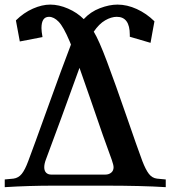

<svg xmlns="http://www.w3.org/2000/svg" viewBox="-23 -792 733 814"><path d="M472.2 -720.7Q448.7 -720.7 422.9 -705.8Q397 -690.9 374.5 -657.7Q396 -623 430.9 -530Q465.8 -437 512.5 -301.8Q559.1 -166.5 580.6 -108.9Q594.7 -72.3 608.4 -54.7Q622.1 -37.1 642.6 -34.7Q647.5 -34.2 663.1 -32.7Q678.7 -31.2 679.7 -31.2V1.5Q578.1 -4.9 421.9 -4.9H205.1Q99.6 -4.9 -2.9 1.5V-31.2L34.2 -34.7Q55.2 -37.6 69.1 -54.7Q83 -71.8 96.7 -108.9Q118.2 -165.5 179 -334.7Q239.7 -503.9 277.8 -603Q277.3 -603.5 272.5 -616.2Q246.1 -678.7 225.8 -699.7Q205.6 -720.7 184.6 -720.7Q152.8 -720.7 152.8 -672.9Q152.8 -659.2 157.2 -634.8L61 -616.2Q52.7 -664.1 44.4 -705.6Q77.6 -738.3 116.5 -755.4Q155.3 -772.5 189.9 -772.5Q226.6 -772.5 265.4 -755.6Q304.2 -738.8 332 -710.9Q360.8 -742.2 400.6 -757.3Q440.4 -772.5 475.1 -772.5Q515.6 -772.5 556.9 -753.7Q598.1 -734.9 631.8 -701.7Q630.9 -696.8 624.3 -661.1Q617.7 -625.5 615.2 -610.4L527.3 -636.2V-644.5Q527.3 -720.7 472.2 -720.7ZM361.3 -369.1Q331.1 -455.6 314 -504.4Q229 -268.6 171.4 -115.2Q164.6 -97.2 164.6 -83Q164.6 -67.9 172.6 -59.8Q180.7 -51.8 194.3 -51.8H423.3Q438.5 -51.8 448.5 -60.1Q458.5 -68.4 458.5 -83Q458.5 -92.3 450.7 -114.7Q419.4 -198.2 361.3 -369.1Z"/></svg>

Font: Flanker
Style: Bold
Weight: 700
Designer: Flanker
Foundry: Flanker
Version: Version 2.021